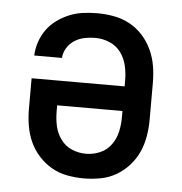

<svg xmlns="http://www.w3.org/2000/svg" viewBox="-44 -570 588 621"><g transform="rotate(5 250.0 -260.0)"><path d="M250 8Q223 8 196 3Q169 -2 145.5 -15.5Q122 -29 103.5 -49.5Q85 -70 74 -94.5Q63 -119 58.5 -146Q54 -173 54 -200V-300H356V-320Q356 -344 350.5 -367.5Q345 -391 331 -410Q317 -429 294.5 -438.5Q272 -448 248 -448Q231 -448 213.5 -444.5Q196 -441 181 -431.5Q166 -422 156.5 -406.5Q147 -391 146 -374H56Q57 -397 64.5 -419Q72 -441 85.5 -459.5Q99 -478 118 -491.5Q137 -505 158 -513.5Q179 -522 202 -525Q225 -528 248 -528Q275 -528 302 -523Q329 -518 353 -505Q377 -492 395.5 -471.5Q414 -451 425.5 -426Q437 -401 441.5 -374Q446 -347 446 -320V-200Q446 -173 441.5 -146Q437 -119 426 -94.5Q415 -70 396.5 -49.5Q378 -29 354.5 -15.5Q331 -2 304 3Q277 8 250 8ZM250 -72Q274 -72 296 -81.5Q318 -91 332 -110.5Q346 -130 351 -153Q356 -176 356 -200V-220H144V-200Q144 -176 149 -153Q154 -130 168 -110.5Q182 -91 204 -81.5Q226 -72 250 -72Z"/></g></svg>

Font: Iosevka SS10 Medium
Style: Regular
Weight: 500
Monospace: yes
Designer: Belleve Invis
Foundry: Belleve Invis
Version: Version 28.0.6; ttfautohint (v1.8.4)